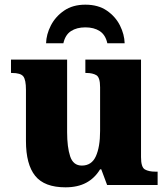

<svg xmlns="http://www.w3.org/2000/svg" viewBox="-20 -791 720 821"><path d="M260 10Q170 10 130.5 -39Q91 -88 91 -188V-407Q91 -450 79.5 -464.5Q68 -479 31 -479H27V-536H267V-226Q267 -162 280 -122.5Q293 -83 330 -83Q372 -83 390 -123Q408 -163 408 -231V-418Q408 -460 392 -469.5Q376 -479 349 -479H345V-536H583V-119Q583 -76 599.5 -66.5Q616 -57 644 -57H654V0H438L413 -67H408Q385 -29 348.5 -9.5Q312 10 260 10ZM177 -606Q178 -644 197.5 -682Q217 -720 254 -745.5Q291 -771 345 -771Q400 -771 437 -745.5Q474 -720 493 -682Q512 -644 513 -606H439Q431 -642 406.5 -658Q382 -674 345 -674Q308 -674 283.5 -658Q259 -642 251 -606Z"/></svg>

Font: Noto Serif ExtraBold
Style: Regular
Weight: 800
Designer: Monotype Design Team
Foundry: Monotype Imaging Inc.
Version: Version 2.014